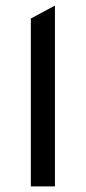

<svg xmlns="http://www.w3.org/2000/svg" viewBox="-20 -665 306 685"><path d="M90 0V-599L176 -645V0Z"/></svg>

Font: TajawalTap Med
Style: Regular
Weight: 500
Designer: Boutros Fonts
Foundry: Created by Boutros International 2017
Version: Version 2.700